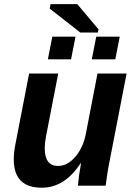

<svg xmlns="http://www.w3.org/2000/svg" viewBox="-20 -875 640 905"><path d="M254.4 -528.3 196.8 -231.9Q190.9 -201.2 190.9 -175.8Q190.9 -92.8 253.9 -92.8Q298.3 -92.8 335.4 -136.5Q372.6 -180.2 384.8 -245.1L439.5 -528.3H576.7L497.1 -118.2Q490.2 -85.9 484.9 -48.6Q479.5 -11.2 478 0H347.2Q351.1 -44.9 361.8 -105H359.4Q284.7 9.8 176.8 9.8Q44.9 9.8 44.9 -123.5Q44.9 -156.2 52.2 -192.9L117.2 -528.3ZM412.6 -595.2 433.6 -702.1H544.4L523.4 -595.2ZM205.6 -595.2 226.6 -702.1H335.9L314.9 -595.2ZM358.4 -721.7 214.4 -834.5 218.3 -855.5H344.2L444.3 -736.8L441.4 -721.7Z"/></svg>

Font: Liberation Mono
Style: Bold Italic
Weight: 700
Italic angle: -12°
Monospace: yes
Designer: Steve Matteson
Foundry: Ascender Corporation
Version: Version 2.1.5